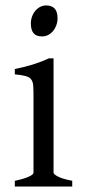

<svg xmlns="http://www.w3.org/2000/svg" viewBox="-20 -682 311 702"><path d="M34.2 0V-21Q67.4 -27.8 85 -35.9Q102.5 -43.9 102.5 -50.8V-327.1Q102.5 -352.1 101.6 -367.4Q100.6 -382.8 94.2 -391.4Q87.9 -399.9 74 -403.8Q60.1 -407.7 34.2 -410.2V-429.7Q49.3 -432.6 66.2 -436.8Q83 -440.9 99.6 -446Q116.2 -451.2 131.3 -457Q146.5 -462.9 159.2 -468.8H175.8V-50.8Q175.8 -44.9 192.1 -36.4Q208.5 -27.8 244.1 -21V0ZM190.4 -615.7Q190.4 -602.1 186 -589.8Q181.6 -577.6 174.1 -568.6Q166.5 -559.6 156.2 -554.2Q146 -548.8 133.8 -548.8Q111.8 -548.8 102.3 -561Q92.8 -573.2 92.8 -595.7Q92.8 -609.4 97.2 -621.6Q101.6 -633.8 109.4 -642.8Q117.2 -651.9 127.2 -657Q137.2 -662.1 148.9 -662.1Q190.4 -662.1 190.4 -615.7Z"/></svg>

Font: Gentium Plus Am
Style: Regular
Weight: 400
Designer: J. Victor Gaultney, Annie Olsen, Iska Routamaa, Becca Hirsbrunner
Foundry: SIL International
Version: Version 5.000